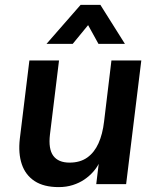

<svg xmlns="http://www.w3.org/2000/svg" viewBox="-20 -752 650 784"><path d="M557 -505 495 0H373L383 -83Q375 -67 360 -50Q345 -33 324.5 -19Q304 -5 277.5 3.5Q251 12 220 12Q159 12 121.5 -12.5Q84 -37 69 -81.5Q54 -126 61 -186L100 -505H221L184 -203Q177 -144 197.5 -116Q218 -88 264 -88Q307 -88 336 -108.5Q365 -129 382 -166.5Q399 -204 405 -256L435 -505ZM170 -573 309 -732H390L490 -573H382L314 -696H378L277 -573Z"/></svg>

Font: Inclusive Sans SemiBold
Style: Italic
Weight: 600
Italic angle: -7°
Designer: Olivia King
Foundry: Olivia King
Version: Version 2.004